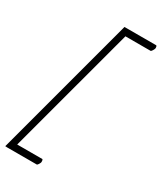

<svg xmlns="http://www.w3.org/2000/svg" viewBox="-258 -723 852 1009"><g transform="rotate(30 168.5 -218.0)"><path d="M184.1 -646.5 181.7 -637.7 181.6 -637.2 181.5 -636.7 -42.8 200.2 -42.9 200.7 -43.1 201.2 -45.3 209.5H-39.4C-38.6 210 -37.1 210 -36.1 210H146C150.9 210 159.5 194.3 160.8 189.5C162.1 184.6 161.5 170.4 156.6 170.4H4.7L212.9 -606.4H365.2C370.6 -606.4 379.6 -623.5 380.9 -628.4C381.3 -629.9 381.5 -631.8 381.5 -633.9C381.5 -639.7 379.9 -646.5 376 -646.5H209.5H193.4Z"/></g></svg>

Font: Pierce
Style: Oblique
Weight: 400
Italic angle: -15°
Version: Version 0.2.0